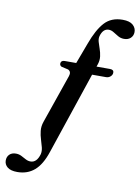

<svg xmlns="http://www.w3.org/2000/svg" viewBox="-224 -794 803 1099"><g transform="rotate(10 177.5 -244.5)"><path d="M283.5 -611.5Q279.5 -596 284.5 -578.2Q289.5 -560.5 296.8 -540.2Q304 -520 307 -497.8Q310 -475.5 302.5 -452.5L297 -436.5H374.5Q398.5 -436.5 397.5 -418Q397 -405 386.2 -395.8Q375.5 -386.5 361 -386.5H280L119.5 90.5Q94.5 166.5 54 201.5Q13.5 236.5 -45.5 236.5Q-84 236.5 -102.8 221.2Q-121.5 206 -121.5 182.5Q-121.5 161 -107.8 147.5Q-94 134 -70.5 134Q-53 134 -38.2 141.5Q-23.5 149 -9.8 156.5Q4 164 18.5 164Q55.5 164 70 112Q74 94 69 73.5Q64 53 56.5 29.8Q49 6.5 46.2 -19.2Q43.5 -45 53 -72.5L151 -355.5Q160 -382 139.5 -392L100 -401Q88.5 -407 89.5 -419Q91 -436.5 112.5 -436.5H179L224 -557Q254.5 -641 293.2 -683.8Q332 -726.5 398.5 -726.5Q439 -726.5 458.2 -709.5Q477.5 -692.5 477 -668Q476.5 -647 462.2 -633.5Q448 -620 424 -620Q405 -620 389 -629.2Q373 -638.5 358.8 -647.5Q344.5 -656.5 330 -656.5Q296.5 -656.5 283.5 -611.5Z"/></g></svg>

Font: Fraunces 144pt S050 SemiBold
Style: Italic
Weight: 600
Italic angle: -16°
Version: Version 1.000; ttfautohint (v1.8.3)